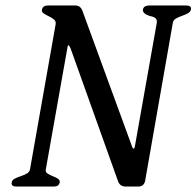

<svg xmlns="http://www.w3.org/2000/svg" viewBox="-20 -684 720 704"><path d="M680 -649Q678 -640 668.5 -635Q659 -630 647.5 -626Q636 -622 626 -616.5Q616 -611 614 -602L512 -20Q507 0 487 0H441Q420 0 413 -19L239 -506Q234 -518 231 -518Q228 -518 227 -508L148 -63Q146 -53 154.5 -47.5Q163 -42 173.5 -38Q184 -34 192 -29Q200 -24 199 -15Q196 0 177 0H40Q20 0 23 -15Q24 -24 34 -29Q44 -34 56 -38Q68 -42 78 -47.5Q88 -53 90 -63L184 -595Q186 -606 178 -612.5Q170 -619 159.5 -624Q149 -629 140.5 -634.5Q132 -640 134 -649Q137 -664 157 -664H255Q275 -664 282 -645L463 -150Q466 -139 471 -139Q473 -139 475 -150L555 -601Q558 -621 530 -625Q502 -634 504 -649Q507 -664 528 -664H662Q683 -664 680 -649Z"/></svg>

Font: Jura
Style: Italic
Weight: 400
Designer: Ed Merritt
Foundry: Ten by Twenty
Version: Version 1.007